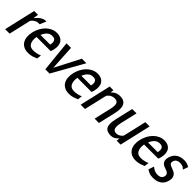

<svg xmlns="http://www.w3.org/2000/svg" viewBox="285 -1659 2819 2819"><g transform="rotate(45 1694.5 -249.0)"><path d="M364.4 -409 406.3 -508H390.3C341.6 -508 290.3 -475 236.4 -409L249.1 -490H170.1L57 0H150L229.9 -346C235.1 -354 241.7 -361.7 249.7 -369C257.7 -376.3 266.4 -383 275.8 -389C285.2 -395 294.8 -399.8 304.7 -403.5C314.5 -407.2 323.8 -409 332.4 -409Z M463.6 -245H757.6C761.6 -253.7 764.8 -262 767.3 -270C769.8 -278 771.9 -285.7 773.6 -293C781.2 -325.7 783.3 -355 780 -381C776.6 -407 768.8 -428.7 756.5 -446C744.1 -463.3 727.7 -476.7 707.2 -486C686.7 -495.3 663.1 -500 636.4 -500C603.8 -500 573.1 -493.3 544.3 -480C515.6 -466.7 489.9 -448.7 467.3 -426C444.8 -403.3 425.3 -376.7 408.9 -346C392.5 -315.3 380.3 -283 372.5 -249C364.3 -213.7 361.5 -180.3 363.9 -149C366.3 -117.7 374.5 -90.2 388.4 -66.5C402.2 -42.8 421.9 -24.2 447.4 -10.5C472.9 3.2 504.7 10 542.7 10C573.4 10 601.5 5.8 627.1 -2.5C652.7 -10.8 674.8 -19.3 693.5 -28L701.9 -99C680.9 -89 658.4 -81.7 634.3 -77C610.2 -72.3 588.5 -70 569.2 -70C551.8 -70 535.6 -72.7 520.5 -78C505.4 -83.3 492.9 -92.8 483.1 -106.5C473.2 -120.2 466.2 -138.2 462.1 -160.5C457.9 -182.8 458.4 -211 463.6 -245ZM619 -420C651.6 -420 672.8 -409.8 682.4 -389.5C692.1 -369.2 692.9 -341.7 684.9 -307H483.9C498.9 -343 517.1 -370.8 538.7 -390.5C560.2 -410.2 587 -420 619 -420Z M979 0 1254.1 -490H1160.1L957.9 -99L935.1 -490H841.1L891 0Z M1311.6 -245H1605.6C1609.6 -253.7 1612.8 -262 1615.3 -270C1617.8 -278 1619.9 -285.7 1621.6 -293C1629.2 -325.7 1631.3 -355 1628 -381C1624.6 -407 1616.8 -428.7 1604.5 -446C1592.1 -463.3 1575.7 -476.7 1555.2 -486C1534.7 -495.3 1511.1 -500 1484.4 -500C1451.8 -500 1421.1 -493.3 1392.3 -480C1363.6 -466.7 1337.9 -448.7 1315.3 -426C1292.8 -403.3 1273.3 -376.7 1256.9 -346C1240.5 -315.3 1228.3 -283 1220.5 -249C1212.3 -213.7 1209.5 -180.3 1211.9 -149C1214.3 -117.7 1222.5 -90.2 1236.4 -66.5C1250.2 -42.8 1269.9 -24.2 1295.4 -10.5C1320.9 3.2 1352.7 10 1390.7 10C1421.4 10 1449.5 5.8 1475.1 -2.5C1500.7 -10.8 1522.8 -19.3 1541.5 -28L1549.9 -99C1528.9 -89 1506.4 -81.7 1482.3 -77C1458.2 -72.3 1436.5 -70 1417.2 -70C1399.8 -70 1383.6 -72.7 1368.5 -78C1353.4 -83.3 1340.9 -92.8 1331.1 -106.5C1321.2 -120.2 1314.2 -138.2 1310.1 -160.5C1305.9 -182.8 1306.4 -211 1311.6 -245ZM1467 -420C1499.6 -420 1520.8 -409.8 1530.4 -389.5C1540.1 -369.2 1540.9 -341.7 1532.9 -307H1331.9C1346.9 -343 1365.1 -370.8 1386.7 -390.5C1408.2 -410.2 1435 -420 1467 -420Z M1915 0H2005L2067.3 -270C2075.5 -305.3 2079.7 -337.2 2079.9 -365.5C2080.1 -393.8 2075.3 -418 2065.6 -438C2055.9 -458 2041.1 -473.3 2021.2 -484C2001.4 -494.7 1975.4 -500 1943.4 -500C1923.4 -500 1902.2 -496 1879.7 -488C1857.2 -480 1833.3 -463.3 1808.1 -438L1815.1 -490H1738.1L1625 0H1715L1797.2 -356C1812.3 -378 1829.8 -394.2 1849.9 -404.5C1869.9 -414.8 1890.6 -420 1912 -420C1948 -420 1970.9 -408 1980.7 -384C1990.4 -360 1989.3 -322 1977.3 -270Z M2373 0H2454L2567.1 -490H2478.1L2394.1 -126C2379 -106.7 2362.7 -92.5 2345.3 -83.5C2327.9 -74.5 2309.5 -70 2290.2 -70C2257.5 -70 2237.1 -83.7 2229.1 -111C2221.1 -138.3 2223.1 -178 2235.1 -230L2295.1 -490H2205.1L2139.3 -205C2122.2 -131 2123.2 -76.7 2142.2 -42C2161.2 -7.3 2199.4 10 2256.7 10C2302.7 10 2343.6 -11.3 2379.5 -54Z M2696.6 -245H2990.6C2994.6 -253.7 2997.8 -262 3000.3 -270C3002.8 -278 3004.9 -285.7 3006.6 -293C3014.2 -325.7 3016.3 -355 3013 -381C3009.6 -407 3001.8 -428.7 2989.5 -446C2977.1 -463.3 2960.7 -476.7 2940.2 -486C2919.7 -495.3 2896.1 -500 2869.4 -500C2836.8 -500 2806.1 -493.3 2777.3 -480C2748.6 -466.7 2722.9 -448.7 2700.3 -426C2677.8 -403.3 2658.3 -376.7 2641.9 -346C2625.5 -315.3 2613.3 -283 2605.5 -249C2597.3 -213.7 2594.5 -180.3 2596.9 -149C2599.3 -117.7 2607.5 -90.2 2621.4 -66.5C2635.2 -42.8 2654.9 -24.2 2680.4 -10.5C2705.9 3.2 2737.7 10 2775.7 10C2806.4 10 2834.5 5.8 2860.1 -2.5C2885.7 -10.8 2907.8 -19.3 2926.5 -28L2934.9 -99C2913.9 -89 2891.4 -81.7 2867.3 -77C2843.2 -72.3 2821.5 -70 2802.2 -70C2784.8 -70 2768.6 -72.7 2753.5 -78C2738.4 -83.3 2725.9 -92.8 2716.1 -106.5C2706.2 -120.2 2699.2 -138.2 2695.1 -160.5C2690.9 -182.8 2691.4 -211 2696.6 -245ZM2852 -420C2884.6 -420 2905.8 -409.8 2915.4 -389.5C2925.1 -369.2 2925.9 -341.7 2917.9 -307H2716.9C2731.9 -343 2750.1 -370.8 2771.7 -390.5C2793.2 -410.2 2820 -420 2852 -420Z M3135.7 10C3169.7 10 3198.4 5.5 3221.8 -3.5C3245.2 -12.5 3264.6 -24.2 3279.9 -38.5C3295.2 -52.8 3307 -68.7 3315.4 -86C3323.7 -103.3 3329.7 -120 3333.4 -136C3339.2 -161.3 3340.1 -182.5 3336.1 -199.5C3332 -216.5 3325.2 -230.5 3315.8 -241.5C3306.3 -252.5 3295.5 -261.2 3283.3 -267.5C3271.1 -273.8 3259.4 -279 3248.3 -283C3234.2 -288.3 3221.6 -293.3 3210.3 -298C3199 -302.7 3189.9 -307.8 3182.9 -313.5C3175.9 -319.2 3171.1 -326 3168.6 -334C3166.1 -342 3166.2 -351.7 3168.8 -363C3174.2 -386.3 3185.4 -403.2 3202.5 -413.5C3219.5 -423.8 3239 -429 3261 -429C3284.4 -429 3304.6 -424.8 3321.7 -416.5C3338.7 -408.2 3351.6 -398 3360.1 -386L3389 -468C3378.1 -475.3 3363.1 -482.5 3344 -489.5C3325 -496.5 3301.4 -500 3273.4 -500C3244.1 -500 3218.3 -495.8 3196.1 -487.5C3173.8 -479.2 3154.9 -468.2 3139.4 -454.5C3123.9 -440.8 3111.5 -425.2 3102.1 -407.5C3092.7 -389.8 3085.8 -371.7 3081.5 -353C3075.8 -328.3 3075.1 -308 3079.4 -292C3083.7 -276 3090.9 -262.8 3100.8 -252.5C3110.7 -242.2 3122.7 -234 3136.6 -228C3150.6 -222 3164.4 -216.7 3177.9 -212C3186.7 -209.3 3195.4 -206 3204.1 -202C3212.9 -198 3220.5 -192.8 3227.1 -186.5C3233.6 -180.2 3238.3 -172.5 3241.2 -163.5C3244.2 -154.5 3244.2 -143.7 3241.2 -131C3236.8 -111.7 3227.3 -96.7 3212.9 -86C3198.4 -75.3 3177.5 -70 3150.2 -70C3136.2 -70 3122.7 -71.7 3109.8 -75C3096.9 -78.3 3085.4 -82.5 3075.2 -87.5C3065 -92.5 3056 -98 3048 -104C3040.1 -110 3034 -115.3 3029.7 -120L3000.6 -33C3010.1 -25 3026 -15.8 3048.3 -5.5C3070.6 4.8 3099.7 10 3135.7 10Z"/></g></svg>

Font: Cabin Condensed
Style: Regular
Weight: 400
Italic angle: -13°
Designer: Pablo Impallari
Foundry: Pablo Impallari. www.impallari.com Igino Marini. www.ikern.com
Version: Version 1.006